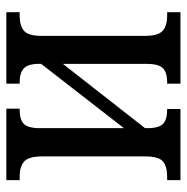

<svg xmlns="http://www.w3.org/2000/svg" viewBox="-12 -564 576 591"><g transform="rotate(-90 275.5 -268.0)"><path d="M17 -41H27Q59 -41 74.5 -54Q90 -67 90 -109V-426Q90 -467 74.5 -481Q59 -495 27 -495H17V-536H237V-495H233Q204 -495 190.5 -482.5Q177 -470 177 -432V-174L375 -429V-435Q375 -469 361 -482Q347 -495 319 -495H314V-536H534V-495H524Q492 -495 476.5 -481.5Q461 -468 461 -427V-110Q461 -69 476.5 -55Q492 -41 524 -41H534V0H314V-41H319Q348 -41 361.5 -54Q375 -67 375 -106V-362L177 -109V-102Q177 -66 190.5 -53.5Q204 -41 232 -41H236V0H17Z"/></g></svg>

Font: Noto Serif Cond
Style: Regular
Weight: 400
Width: 3
Designer: Monotype Design Team
Foundry: Monotype Imaging Inc.
Version: Version 1.001